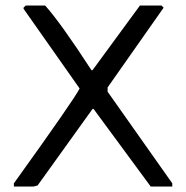

<svg xmlns="http://www.w3.org/2000/svg" viewBox="-20 -688 675 696"><path d="M73.2 -668H143.6Q199.2 -606.4 311.5 -433.6H315.4L487.3 -668H565.4L573.2 -660.2L370.1 -371.1V-355.5L604.5 -23.4V-11.7H526.4L319.3 -293H315.4L116.2 -15.6L100.6 -11.7H30.3V-23.4Q250 -329.1 268.6 -367.2L65.4 -656.2V-660.2Z"/></svg>

Font: LaylaRuqaa
Style: Regular
Weight: 400
Version: Version 2.0